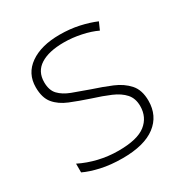

<svg xmlns="http://www.w3.org/2000/svg" viewBox="-134 -646 730 762"><g transform="rotate(-30 231.0 -265.0)"><path d="M416 -137Q416 -68 364.5 -29Q313 10 214 10Q159 10 115 0Q71 -10 42 -24V-64Q80 -45 124 -34.5Q168 -24 215 -24Q301 -24 339 -54Q377 -84 377 -135Q377 -170 357.5 -192Q338 -214 303 -229Q268 -244 223 -258Q175 -274 137 -289.5Q99 -305 77 -331.5Q55 -358 55 -406Q55 -469 105.5 -504.5Q156 -540 241 -540Q288 -540 329 -531Q370 -522 403 -508L388 -474Q359 -488 319 -496.5Q279 -505 240 -505Q171 -505 132.5 -480.5Q94 -456 94 -407Q94 -370 113 -350Q132 -330 165 -317.5Q198 -305 241 -290Q287 -275 326.5 -258.5Q366 -242 391 -214Q416 -186 416 -137Z"/></g></svg>

Font: Noto Sans Khmer UI ExtraLight
Style: Regular
Weight: 200
Designer: Danh Hong and the Monotype Design Team
Foundry: Monotype Imaging Inc.
Version: Version 2.002; ttfautohint (v1.8.4.7-5d5b)